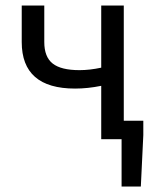

<svg xmlns="http://www.w3.org/2000/svg" viewBox="-20 -506 560 698"><path d="M422 172V0H348V-194Q299 -184 253 -184Q59 -184 59 -353V-486H141V-353Q141 -299 171.5 -275Q202 -251 269 -251Q306 -251 348 -260V-486H430V-67H501V-15L492 172Z"/></svg>

Font: Toshiba Sans
Style: Regular
Weight: 400
Designer: Paul D. Hunt
Foundry: Toshiba Corporation
Version: Version 2.020;PS 2.0;hotconv 1.0.86;makeotf.lib2.5.63406